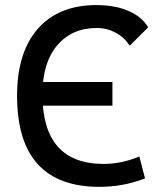

<svg xmlns="http://www.w3.org/2000/svg" viewBox="-20 -723 626 753"><path d="M370.1 9.8Q46.9 9.8 46.9 -347.7Q46.9 -517.1 128.4 -610.1Q210 -703.1 358.4 -703.1Q430.2 -703.1 483.4 -680.4Q536.6 -657.7 561 -615.7L488.8 -543.9Q466.8 -577.1 432.9 -595.2Q398.9 -613.3 359.4 -613.3Q262.7 -613.3 204.6 -545.4Q146.5 -477.5 146.5 -352.5Q146.5 -80.1 386.7 -80.1Q457.5 -80.1 526.4 -109.4L548.8 -23.4Q463.9 9.8 370.1 9.8ZM88.9 -308.6V-401.4H420.9V-308.6Z"/></svg>

Font: Cascadia Mono PL
Style: Regular
Weight: 400
Monospace: yes
Designer: Aaron Bell
Foundry: Saja Typeworks
Version: Version 2102.003